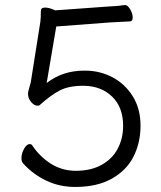

<svg xmlns="http://www.w3.org/2000/svg" viewBox="-20 -707 640 761"><path d="M468 -208Q468 -282 424.5 -324Q381 -366 313 -367H309Q252 -367 216 -348Q180 -329 138 -291Q135 -288 129 -288Q116 -288 103.5 -302.5Q91 -317 91 -336Q91 -341 93.5 -350Q96 -359 102 -381L140 -621Q142 -635 142 -664Q142 -677 159 -677Q175 -677 199 -666L407 -681Q451 -683 474 -687H476Q486 -687 496 -670Q506 -653 506 -638Q506 -622 494 -622L471 -621L415 -618L203 -602L165 -378Q228 -427 313 -427H322Q379 -426 428 -399.5Q477 -373 507 -324Q537 -275 537 -209Q537 -142 509.5 -87Q482 -32 423.5 1Q365 34 278 34Q216 34 163.5 9Q111 -16 72 -59Q65 -66 65 -80Q65 -99 75.5 -117.5Q86 -136 98 -136Q105 -136 109 -129Q138 -86 181 -58.5Q224 -31 278 -30H280Q341 -30 383.5 -54Q426 -78 447 -118.5Q468 -159 468 -208Z"/></svg>

Font: Fusion Kai T
Style: Regular
Weight: 400
Designer: Fontworks Inc.
Version: Version 24.134;May 13, 2024